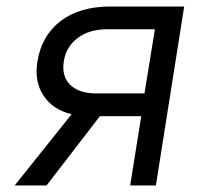

<svg xmlns="http://www.w3.org/2000/svg" viewBox="-20 -570 640 590"><path d="M25 0 200 -219Q142 -233 113.5 -276.5Q85 -320 95 -381Q108 -461 166.5 -505.5Q225 -550 319 -550H546L459 0H380L414 -213H287L123 0ZM276 -283H424L456 -480H308Q255 -480 219 -453.5Q183 -427 176 -381Q169 -335 196 -309Q223 -283 276 -283Z"/></svg>

Font: JetBrains Mono NL Light
Style: Italic
Weight: 300
Italic angle: -9°
Designer: Philipp Nurullin, Konstantin Bulenkov
Foundry: JetBrains
Version: Version 2.304; ttfautohint (v1.8.4.7-5d5b)